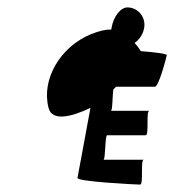

<svg xmlns="http://www.w3.org/2000/svg" viewBox="-20 -750 470 518"><path d="M111 -459C120 -422 172 -434 224 -459C208 -370 190 -276 189 -270C187 -260 348 -252 358 -252C368 -252 358 -319 368 -319H259C265 -319 263 -385 269 -385H373C383 -385 373 -451 383 -451H279C284 -451 283 -492 286 -509L293 -516H398C408 -516 428 -591 430 -601C431 -605 399 -609 360 -612C355 -620 349 -628 343 -634C357 -644 366 -658 369 -675C374 -705 351 -730 324 -730C305 -730 286 -705 281 -675L280 -670C266 -671 249 -667 226 -658C142 -624 91 -535 111 -459Z"/></svg>

Font: Ampere
Style: SCSuCndIta
Weight: 400
Version: Version 1